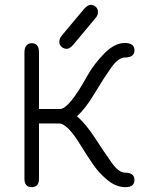

<svg xmlns="http://www.w3.org/2000/svg" viewBox="-20 -774 621 801"><path d="M285.2 -586.9Q270.5 -570.3 258.8 -570.3Q247.1 -570.3 237.3 -578.1Q227.5 -585.9 227.5 -599.6Q227.5 -613.3 237.3 -625L331.1 -737.3Q346.7 -753.9 358.4 -753.9Q370.1 -753.9 379.4 -745.6Q388.7 -737.3 388.7 -723.6Q388.7 -710 378.9 -699.2ZM226.6 -258.8H142.6V-28.3Q142.6 6.8 112.3 6.8Q82 6.8 82 -28.3V-556.6Q82 -574.2 90.3 -584Q98.6 -593.8 112.3 -593.8Q142.6 -593.8 142.6 -556.6V-319.3H230.5Q267.6 -319.3 343.8 -457Q373 -508.8 416 -551.8Q459 -594.7 500 -594.7Q541 -594.7 541 -564.5Q541 -534.2 501 -534.2Q473.6 -534.2 442.4 -489.7Q411.1 -445.3 373 -381.8Q335 -318.4 300.8 -289.1Q337.9 -257.8 377.4 -196.8Q417 -135.7 446.3 -94.7Q475.6 -53.7 501 -53.7Q541 -53.7 541 -23.4Q541 6.8 503.4 6.8Q465.8 6.8 431.2 -20.5Q396.5 -47.9 369.1 -86.9Q341.8 -126 318.4 -165Q261.7 -258.8 226.6 -258.8Z"/></svg>

Font: Jura
Style: Medium
Weight: 500
Version: Version 2.6.1